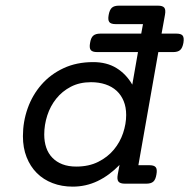

<svg xmlns="http://www.w3.org/2000/svg" viewBox="-20 -661 681 691"><path d="M518.1 -66.4Q534.7 -66.4 540.5 -59.1Q546.4 -51.8 543 -33.2Q540 -14.6 531.7 -7.3Q523.4 0 506.8 0H429.2Q412.6 0 406.5 -7.3Q400.4 -14.6 403.8 -33.2L410.2 -67.4Q373 -29.3 331.1 -9.3Q289.1 10.7 241.7 10.7Q202.1 10.7 169.2 -2Q136.2 -14.6 112.5 -38.3Q88.9 -62 75.7 -95.5Q62.5 -128.9 62.5 -170.9Q62.5 -223.1 79.6 -271.2Q96.7 -319.3 129.2 -356.4Q161.6 -393.6 208.5 -415.5Q255.4 -437.5 315.4 -437.5Q364.3 -437.5 399.2 -416Q434.1 -394.5 456.1 -356.4L476.6 -473.6H329.1Q312.5 -473.6 306.6 -481Q300.8 -488.3 304.2 -506.8Q307.1 -525.4 315.7 -532.7Q324.2 -540 340.8 -540H488.3L494.6 -574.2H396Q379.4 -574.2 373.5 -581.5Q367.7 -588.9 371.1 -607.4Q374.5 -626 382.8 -633.3Q391.1 -640.6 407.7 -640.6H548.8Q565.4 -640.6 571.3 -633.3Q577.1 -626 573.7 -607.4L561.5 -540H615.2Q631.8 -540 637.5 -532.7Q643.1 -525.4 640.1 -506.8Q636.7 -488.3 628.4 -481Q620.1 -473.6 603.5 -473.6H549.8L478 -66.4ZM254.4 -61.5Q299.8 -61.5 333.7 -78.6Q367.7 -95.7 389.9 -122.6Q412.1 -149.4 423.1 -182.4Q434.1 -215.3 434.1 -247.1Q434.1 -275.4 425 -297.4Q416 -319.3 399.4 -334.5Q382.8 -349.6 359.4 -357.4Q335.9 -365.2 307.6 -365.2Q266.6 -365.2 235.1 -348.9Q203.6 -332.5 182.4 -305.9Q161.1 -279.3 150.1 -245.4Q139.2 -211.4 139.2 -176.8Q139.2 -150.9 146.5 -129.6Q153.8 -108.4 168.5 -93.3Q183.1 -78.1 204.6 -69.8Q226.1 -61.5 254.4 -61.5Z"/></svg>

Font: Courier Prime
Style: Italic
Weight: 400
Monospace: yes
Designer: Alan Dague-Greene
Foundry: Quote-Unquote Apps
Version: Version 1.202